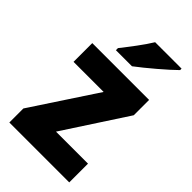

<svg xmlns="http://www.w3.org/2000/svg" viewBox="-232 -843 920 920"><g transform="rotate(45 227.5 -383.0)"><path d="M425 -756V-766H246C219 -721 173 -662 140 -620V-606H249C300 -644 388 -719 425 -756ZM430 0V-127H213L421 -446V-550H36V-423H240L24 -95V0Z"/></g></svg>

Font: Noto Sans Myanmar UI SemiCondensed ExtraBold
Style: Regular
Weight: 800
Width: 4
Designer: Monotype Design Team
Foundry: Monotype Imaging Inc.
Version: Version 2.103